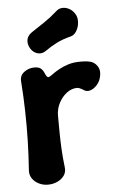

<svg xmlns="http://www.w3.org/2000/svg" viewBox="-55 -799 517 853"><g transform="rotate(-5 203.5 -372.5)"><path d="M124 16Q103 16 84.5 7Q66 -2 55 -17.5Q44 -33 45 -54Q50 -124 51.5 -188.5Q53 -253 51.5 -318.5Q50 -384 45 -452Q43 -478 63.5 -493Q84 -508 109 -508Q127 -508 136.5 -501Q146 -494 152 -480Q156 -470 160 -464.5Q164 -459 170 -460Q177 -463 189 -472Q201 -481 219 -491Q237 -501 260.5 -508.5Q284 -516 315 -516Q324 -516 332.5 -515.5Q341 -515 348 -514Q375 -511 390 -489Q405 -467 393 -431Q388 -416 375 -402.5Q362 -389 346 -384.5Q330 -380 316 -391Q310 -394 303.5 -397.5Q297 -401 290 -401Q266 -401 244.5 -385Q223 -369 209 -342.5Q195 -316 195 -286Q195 -244 195.5 -207Q196 -170 198 -133.5Q200 -97 205 -55Q208 -34 197 -18Q186 -2 166.5 7Q147 16 124 16ZM168 -578Q149 -564 129 -569.5Q109 -575 97 -595L96 -597Q86 -616 89.5 -634Q93 -652 112 -665Q141 -684 170 -703.5Q199 -723 226 -747Q238 -759 253 -760.5Q268 -762 283 -755Q298 -748 308 -734L312 -728Q321 -714 320 -692.5Q319 -671 308.5 -653Q298 -635 281 -631Q245 -622 217.5 -608Q190 -594 168 -578Z"/></g></svg>

Font: Winky Sans SemiBold
Style: Regular
Weight: 600
Designer: Simon Atzbach
Foundry: typofactur
Version: Version 1.205